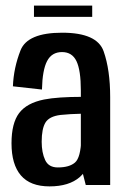

<svg xmlns="http://www.w3.org/2000/svg" viewBox="-20 -659 450 684"><path d="M268 -68.5V-336.5Q268 -408.5 252.5 -441Q237 -473.5 201 -473.5Q164.5 -473.5 147.8 -441.5Q131 -409.5 129.5 -340L26 -351.5Q28.5 -417 53.2 -479.8Q78 -542.5 201.5 -542.5Q326 -542.5 349.2 -476.2Q372.5 -410 372.5 -313V0H285.5ZM304.5 -131Q302.5 -61.5 264.2 -28.2Q226 5 156.5 5Q88 5 54.5 -34Q21 -73 21 -148.5Q21 -220 48 -256Q75 -292 137 -304.5Q185.5 -314 274 -314V-254Q228 -253 195.5 -249.5Q155.5 -244.5 142 -222.5Q128.5 -200.5 128.5 -154Q128.5 -115.5 140.8 -89Q153 -62.5 186 -62.5Q227 -62.5 247.2 -80Q267.5 -97.5 269.5 -164ZM101 -639H308.5V-599H101Z"/></svg>

Font: Anybody Narrow Medium
Style: Regular
Weight: 500
Width: 3
Designer: Tyler Finck
Foundry: Etcetera Type Company
Version: Version 1.000; ttfautohint (v1.8)